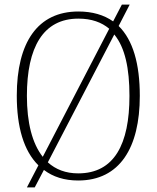

<svg xmlns="http://www.w3.org/2000/svg" viewBox="-20 -775 681 835"><path d="M147 -56 97 40H131L171 -36C210 -6 260 10 320 10C501 10 588 -133 588 -358C588 -498 558 -601 496 -662L544 -755H510L472 -682C432 -710 382 -725 321 -725C144 -725 53 -591 53 -359C53 -223 83 -119 147 -56ZM455 -650 166 -93C120 -151 97 -242 97 -358C97 -570 168 -694 321 -694C378 -694 422 -678 455 -650ZM320 -21C266 -21 222 -38 188 -69L477 -625C524 -568 543 -477 543 -358C543 -148 477 -21 320 -21Z"/></svg>

Font: Noto Serif Sinhala SemiCondensed ExtraLight
Style: Regular
Weight: 200
Width: 4
Designer: Jelle Bosma - Monotype Design Team
Foundry: Monotype Imaging Inc.
Version: Version 2.007